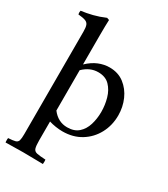

<svg xmlns="http://www.w3.org/2000/svg" viewBox="-239 -860 1058 1212"><g transform="rotate(30 290.0 -254.0)"><path d="M9 247Q9 245 8.5 243Q8 241 8 239V223Q8 221 8.5 219Q9 217 9 215Q44 213 60 208.5Q76 204 80.5 189Q85 174 85 142V-605Q85 -636 79 -651.5Q73 -667 55.5 -673.5Q38 -680 3 -683Q0 -696 3 -710Q43 -715 85 -725.5Q127 -736 171 -755L188 -749Q187 -727 186.5 -699Q186 -671 186 -638V-424Q224 -460 263 -476Q302 -492 342 -492Q405 -492 449 -458Q493 -424 516.5 -370.5Q540 -317 540 -256Q540 -184 508 -124Q476 -64 418.5 -28.5Q361 7 284 7Q261 7 234.5 3Q208 -1 186 -8V130Q186 169 191.5 186.5Q197 204 217.5 208.5Q238 213 281 215Q281 219 281.5 222Q282 225 282 230Q282 234 281.5 238Q281 242 281 247Q247 247 212 246Q177 245 137 245Q97 245 68.5 246Q40 247 9 247ZM186 -88Q230 -30 297 -30Q348 -30 378.5 -57Q409 -84 422.5 -128Q436 -172 436 -222Q436 -272 422.5 -319.5Q409 -367 378.5 -398.5Q348 -430 295 -430Q235 -430 186 -382Z"/></g></svg>

Font: Tiro Tamil
Style: Regular
Weight: 400
Designer: Tamil: Fernando Mello & Fiona Ross. Latin: John Hudson.
Foundry: Tiro Typeworks Ltd.
Version: Version 1.52